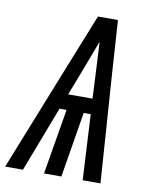

<svg xmlns="http://www.w3.org/2000/svg" viewBox="-106 -798 689 861"><g transform="rotate(10 238.5 -367.5)"><path d="M-23 0 172 -490 270 -735H361L377 -490L411 0H330L314 -298H282L233 0H154L204 -298H172L58 0ZM199 -368H310L304 -490Q302 -524 300.5 -557.5Q299 -591 297 -625Q284 -591 271.5 -557.5Q259 -524 246 -490Z"/></g></svg>

Font: Iosevka SS04
Style: Italic
Weight: 400
Italic angle: -9°
Monospace: yes
Designer: Belleve Invis
Foundry: Belleve Invis
Version: Version 19.0.0; ttfautohint (v1.8.4)